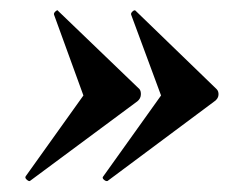

<svg xmlns="http://www.w3.org/2000/svg" viewBox="-20 -382 473 366"><path d="M185 -37Q182 -36 178 -39.5Q174 -43 177 -46L287 -200L230 -354Q229 -357 233 -360.5Q237 -364 239 -361L393 -212Q397 -208 396.5 -201Q396 -194 389 -189ZM37 -37Q35 -36 31 -39.5Q27 -43 29 -46L139 -200L83 -354Q82 -357 86 -360.5Q90 -364 91 -361L246 -212Q249 -208 248.5 -201Q248 -194 242 -189Z"/></svg>

Font: Cormorant
Style: Bold Italic
Weight: 700
Italic angle: -10°
Designer: Christian Thalmann (Catharsis Fonts)
Foundry: Catharsis Fonts
Version: Version 4.000